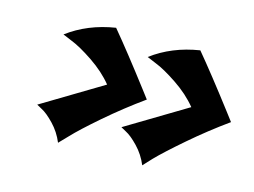

<svg xmlns="http://www.w3.org/2000/svg" viewBox="-67 -604 849 641"><g transform="rotate(15 357.5 -283.5)"><path d="M715 -289Q648 -241 585.5 -187Q523 -133 494 -103L466 -73Q452 -107 427 -133Q402 -159 384 -168L366 -178L574 -303Q544 -340 498 -371Q452 -402 421 -414L390 -427Q459 -479 554 -494Q610 -427 693 -318ZM424 -289Q357 -241 294.5 -187Q232 -133 204 -103L175 -73Q161 -107 136 -133Q111 -159 93 -168L75 -178L283 -303Q253 -340 207 -371Q161 -402 130 -414L99 -427Q168 -479 263 -494Q319 -427 402 -318Z"/></g></svg>

Font: Ceviche One
Style: Regular
Weight: 400
Version: Version 1.002